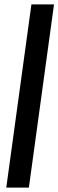

<svg xmlns="http://www.w3.org/2000/svg" viewBox="-20 -851 265 871"><path d="M8.5 0 122.5 -831H225L111 0Z"/></svg>

Font: Merriweather 24pt SemiCondensed
Style: Italic
Weight: 400
Width: 4
Italic angle: -7.8°
Designer: Eben Sorkin
Foundry: Eben Sorkin
Version: Version 2.101